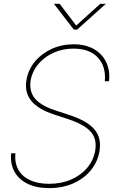

<svg xmlns="http://www.w3.org/2000/svg" viewBox="-20 -969 604 1000"><path d="M235.4 10.7Q168.9 10.7 122.8 -12.2Q76.7 -35.2 54.7 -76.2Q32.7 -117.2 38.1 -170.9H60.1Q55.7 -121.6 75.2 -85.9Q94.7 -50.3 135.7 -31Q176.8 -11.7 235.8 -11.7Q299.3 -11.7 350.1 -33.7Q400.9 -55.7 434.1 -95Q467.3 -134.3 476.1 -185.5Q482.4 -224.6 470.7 -253.9Q459 -283.2 426.5 -305.9Q394 -328.6 337.4 -347.7L259.3 -373.5Q177.7 -400.4 142.3 -444.6Q106.9 -488.8 117.7 -551.8Q126.5 -605.5 161.4 -647.7Q196.3 -689.9 248.8 -714.1Q301.3 -738.3 363.3 -738.3Q425.8 -738.3 469 -713.4Q512.2 -688.5 533 -645.3Q553.7 -602.1 547.9 -545.9H525.9Q532.7 -622.6 489.7 -669.2Q446.8 -715.8 362.3 -715.8Q306.6 -715.8 259 -694.3Q211.4 -672.9 179.7 -635.3Q147.9 -597.7 139.6 -549.8Q133.8 -513.2 145.3 -483.9Q156.7 -454.6 187.3 -432.6Q217.8 -410.6 266.6 -394.5L345.2 -368.7Q390.1 -353.5 421.6 -335.4Q453.1 -317.4 471.9 -294.9Q490.7 -272.5 497.3 -244.9Q503.9 -217.3 498.5 -183.6Q489.3 -127 453.6 -83Q418 -39.1 362.1 -14.2Q306.2 10.7 235.4 10.7ZM290.5 -949.2 377 -835.9 502 -949.2H530.3V-948.2L381.8 -814.9H364.3L261.7 -948.2L262.2 -949.2Z"/></svg>

Font: Inter 28pt Thin
Style: Italic
Weight: 250
Italic angle: -9.3988°
Designer: Rasmus Andersson
Foundry: rsms
Version: Version 4.001;git-66647c0bb